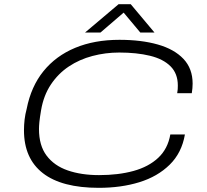

<svg xmlns="http://www.w3.org/2000/svg" viewBox="-20 -889 995 921"><path d="M454 12Q276 12 185.5 -58.5Q95 -129 95 -264Q95 -290 98 -315.5Q101 -341 108 -367Q129 -474 188.5 -547.5Q248 -621 340.5 -659.5Q433 -698 553 -698Q658 -698 737 -675.5Q816 -653 860 -606.5Q904 -560 904 -488Q904 -478 903 -466Q902 -454 900 -442H830Q832 -452 832.5 -461Q833 -470 833 -479Q833 -536 798 -571Q763 -606 699.5 -621.5Q636 -637 552 -637Q486 -637 423.5 -620.5Q361 -604 310 -570Q259 -536 224 -483.5Q189 -431 177 -360Q174 -342 172 -328.5Q170 -315 169 -304.5Q168 -294 167.5 -286Q167 -278 167 -270Q167 -191 203.5 -142.5Q240 -94 305 -71.5Q370 -49 455 -49Q548 -49 620.5 -69Q693 -89 739 -132Q785 -175 797 -244H867Q852 -156 794 -99Q736 -42 648.5 -15Q561 12 454 12ZM388 -733 549 -869H607L721 -733H653L561 -843H590L462 -733Z"/></svg>

Font: Archivo Expanded ExtraLight
Style: Italic
Weight: 250
Width: 7
Italic angle: -10°
Designer: Hector Gatti
Foundry: Omnibus-Type
Version: Version 2.001